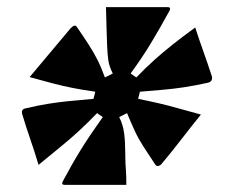

<svg xmlns="http://www.w3.org/2000/svg" viewBox="-20 -570 640 538"><path d="M450 -550Q460 -550 455 -540Q426 -487 402 -447.5Q378 -408 346 -364L362 -353Q389 -381 412.5 -402Q436 -423 463 -444.5Q490 -466 527 -493Q539 -456 550.5 -424Q562 -392 574 -355Q576 -341 562 -338Q525 -330 495.5 -325.5Q466 -321 437 -318.5Q408 -316 372 -313L367 -293Q402 -286 427.5 -280Q453 -274 479.5 -266.5Q506 -259 543 -249Q513 -212 488.5 -180Q464 -148 433 -111Q429 -106 423.5 -105Q418 -104 415 -109Q395 -139 381.5 -160Q368 -181 358 -202.5Q348 -224 336 -253L314 -242Q325 -220 328 -195.5Q331 -171 331 -141Q331 -125 331.5 -114Q332 -103 333 -89.5Q334 -76 334 -52H161Q151 -52 156 -62Q182 -111 206.5 -150.5Q231 -190 268 -242L252 -253Q224 -224 200 -202Q176 -180 149.5 -158.5Q123 -137 88 -108Q77 -145 65 -179.5Q53 -214 42 -251Q39 -263 50 -266Q88 -275 117 -279.5Q146 -284 175.5 -287Q205 -290 242 -293L247 -313Q212 -318 184 -323.5Q156 -329 127.5 -336.5Q99 -344 63 -354Q94 -391 120.5 -422.5Q147 -454 178 -491Q190 -503 195 -495Q215 -466 228.5 -445Q242 -424 252.5 -403.5Q263 -383 274 -353L296 -364Q286 -384 283.5 -401Q281 -418 280 -446Q279 -470 278.5 -492.5Q278 -515 277 -550Z"/></svg>

Font: Recursive Mn Lnr St XBk
Style: Italic
Weight: 1000
Italic angle: -15°
Monospace: yes
Version: Version 1.079;hotconv 1.0.112;makeotfexe 2.5.65598; ttfautoh